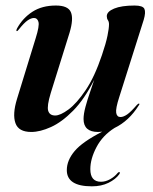

<svg xmlns="http://www.w3.org/2000/svg" viewBox="-20 -468 554 694"><path d="M482.5 -93.5Q486 -93 481.5 -87Q446 -30.5 394 -5.5Q351 21.5 328.8 63.8Q306.5 106 306.5 143.5Q306.5 189 345 189Q361.5 189 378 179.8Q394.5 170.5 405 157.5Q409 153 412.5 154.5Q415 156.5 411 162Q398 180 372.2 192.8Q346.5 205.5 312 205.5Q221.5 205.5 221.5 147Q221.5 111.5 249.8 78Q278 44.5 349.5 8Q342 9 334.5 9Q282 9 282 -38Q282 -56 289 -82Q296 -108 305.2 -134.2Q314.5 -160.5 320.5 -179.5Q285 -109 244.2 -67.8Q203.5 -26.5 164.2 -8.8Q125 9 93 9Q47 9 35.8 -23Q24.5 -55 41.5 -110.5L109 -330Q123 -374.5 119 -388.8Q115 -403 103 -403Q92.5 -403 79.8 -394.2Q67 -385.5 48 -361.5Q43 -355 41 -355.5Q37 -356 42 -366Q62.5 -403 97.2 -425.5Q132 -448 182 -448Q226 -448 236.2 -424Q246.5 -400 231.5 -350L163.5 -132Q149 -84.5 154.2 -67.5Q159.5 -50.5 179.5 -50.5Q198 -50.5 227.5 -72.2Q257 -94 289.5 -142Q322 -190 348.5 -269Q363 -311.5 368.5 -338.8Q374 -366 374 -380Q374 -389.5 370 -395.2Q366 -401 366 -409.5Q366 -426 392.5 -437Q419 -448 466.5 -448Q496.5 -448 502 -435.8Q507.5 -423.5 499.5 -396.5L411 -117Q397.5 -75.5 400 -60.2Q402.5 -45 415.5 -45Q426 -45 439.5 -54.2Q453 -63.5 475 -89Q480 -94 482.5 -93.5Z"/></svg>

Font: Fraunces 144pt SemiBold
Style: Italic
Weight: 600
Italic angle: -16°
Version: Version 1.000;[0bf87f6ff]